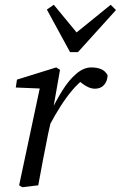

<svg xmlns="http://www.w3.org/2000/svg" viewBox="-20 -775 505 803"><path d="M187 -251 177 -309H193Q215 -355 241.5 -397.5Q268 -440 299 -466.5Q330 -493 362 -493Q386 -493 403.5 -485.5Q421 -478 430 -460Q429 -435 415 -419.5Q401 -404 377 -404Q360 -404 342 -414Q324 -424 307 -440L294 -453H345L335 -448Q307 -427 282.5 -398Q258 -369 234.5 -332.5Q211 -296 187 -251ZM60 0 150 -423 167 -404 46 -409 51 -442 215 -493 231 -483 204 -329 203 -312 181 -214Q170 -161 160 -107.5Q150 -54 140 0L73 8ZM205 -755 318 -618H274L443 -755L465 -733L306 -557H273L176 -735Z"/></svg>

Font: Source Serif 4 18pt
Style: Italic
Weight: 400
Italic angle: -12°
Designer: Frank Grießhammer
Foundry: Adobe Systems Incorporated
Version: Version 4.004;hotconv 1.0.116;makeotfexe 2.5.65601